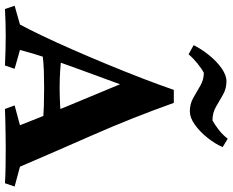

<svg xmlns="http://www.w3.org/2000/svg" viewBox="-100 -816 916 755"><g transform="rotate(90 357.5 -438.0)"><path d="M713 -38 700 0Q669 -2 630.5 -2.5Q592 -3 561 -3Q543 -3 513.5 -2.5Q484 -2 455 -1.5Q426 -1 408 0L394 -38L472 -59Q442 -136 396.5 -246.5Q351 -357 299 -481Q320 -527 341.5 -572.5Q363 -618 384 -664Q443 -499 510.5 -345.5Q578 -192 635 -59ZM384 -664Q377 -646 370.5 -631Q364 -616 357 -595Q350 -574 342 -538Q323 -486 299.5 -421.5Q276 -357 251.5 -290.5Q227 -224 207 -163.5Q187 -103 176 -59L250 -38L237 0Q173 -3 119 -3Q69 -3 15 0L2 -38L76 -59Q95 -94 120.5 -147.5Q146 -201 174.5 -266Q203 -331 232 -401Q261 -471 287 -538.5Q313 -606 333 -664ZM477 -225V-147Q434 -152 395.5 -153Q357 -154 325 -154Q291 -154 258.5 -153Q226 -152 187 -147V-224Q226 -219 258.5 -217Q291 -215 325 -215Q357 -215 395.5 -217Q434 -219 477 -225ZM193 -722 157 -742Q172 -772 196 -802Q220 -832 247.5 -851.5Q275 -871 299 -871Q328 -871 351.5 -857.5Q375 -844 399 -830Q423 -816 453 -816Q468 -824 489 -840Q510 -856 525 -876L558 -856Q545 -826 521 -796Q497 -766 469.5 -746.5Q442 -727 417 -727Q388 -727 363.5 -741Q339 -755 316 -768.5Q293 -782 266 -782Q250 -774 228.5 -756.5Q207 -739 193 -722Z"/></g></svg>

Font: Ruwudu
Style: Bold
Weight: 700
Designer: Becca Hirsbrunner Spalinger
Foundry: SIL International
Version: Version 3.000